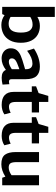

<svg xmlns="http://www.w3.org/2000/svg" viewBox="1013 -1854 853 2920"><g transform="rotate(90 1440.0 -393.5)"><path d="M630 -284Q630 -183 593 -116.5Q556 -50 495 -18.5Q434 13 359 13Q278 13 210 -36L194 0H84V-800H237V-535Q300 -573 374 -573Q449 -573 507 -540Q565 -507 597.5 -442Q630 -377 630 -284ZM475 -284Q475 -380 442 -421Q409 -462 357 -462Q322 -462 293.5 -453.5Q265 -445 237 -427V-127Q286 -98 341 -98Q410 -98 442.5 -144.5Q475 -191 475 -284Z M1266 -5Q1209 8 1162 8Q1069 8 1043 -56Q1000 -24 957.5 -7.5Q915 9 867 9Q823 9 788 -9Q753 -27 733.5 -58.5Q714 -90 714 -128Q714 -188 745 -224.5Q776 -261 830 -283.5Q884 -306 990 -336L1032 -348V-361Q1032 -460 946 -460Q903 -460 857 -441.5Q811 -423 752 -379L718 -483Q856 -573 994 -573Q1087 -573 1135.5 -522.5Q1184 -472 1184 -352V-144Q1184 -122 1192.5 -112.5Q1201 -103 1221 -103Q1238 -103 1260 -109ZM918 -101Q944 -101 971 -112.5Q998 -124 1032 -146V-261L1006 -252Q927 -225 897 -202.5Q867 -180 867 -147Q867 -101 918 -101Z M1719 -33Q1689 -12 1651 -2Q1613 8 1576 8Q1475 8 1426 -38.5Q1377 -85 1377 -172V-450H1292V-515L1395 -554L1438 -701H1530V-560H1690V-450H1530V-207Q1530 -151 1547.5 -127Q1565 -103 1602 -103Q1647 -103 1694 -129Z M2189 -33Q2159 -12 2121 -2Q2083 8 2046 8Q1945 8 1896 -38.5Q1847 -85 1847 -172V-450H1762V-515L1865 -554L1908 -701H2000V-560H2160V-450H2000V-207Q2000 -151 2017.5 -127Q2035 -103 2072 -103Q2117 -103 2164 -129Z M2797 -560V0H2683L2666 -48Q2571 13 2478 13Q2372 13 2332 -42.5Q2292 -98 2292 -203V-560H2445V-222Q2445 -153 2462.5 -126Q2480 -99 2527 -99Q2583 -99 2644 -142V-560Z"/></g></svg>

Font: Martel Sans ExtraBold
Style: Regular
Weight: 800
Designer: Dan Reynolds and Mathieu Réguer
Foundry: Dan Reynolds and Mathieu Réguer
Version: Version 1.002; ttfautohint (v1.1) -l 5 -r 5 -G 72 -x 0 -D la